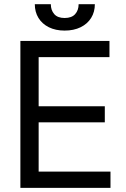

<svg xmlns="http://www.w3.org/2000/svg" viewBox="-20 -904 607 924"><path d="M78.1 -707H506.8V-628.9H166V-392.6H484.4V-315.4H166V-78.1H511.7V0H78.1ZM291 -756.8Q247.6 -756.8 215.1 -772.9Q182.6 -789.1 165 -817.9Q147.5 -846.7 147.5 -883.8H224.6Q224.6 -855 241 -836.2Q257.3 -817.4 291 -817.4Q325.2 -817.4 341.8 -836.2Q358.4 -855 358.4 -883.8H436.5Q436.5 -846.7 418.7 -817.9Q400.9 -789.1 367.9 -772.9Q335 -756.8 291 -756.8Z"/></svg>

Font: Pretendard GOV
Style: Regular
Weight: 400
Designer: Base glyphs from Inter by Rasmus Andersson; Hangeul glyphs from Noto Sans CJK(Source Han Sans) by Jang Soo-young and Kan
Foundry: Kil Hyung-jin
Version: Version 1.309